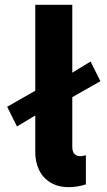

<svg xmlns="http://www.w3.org/2000/svg" viewBox="-20 -772 445 800"><path d="M127 -139.6V-291L50.8 -245.1L9.8 -327.1L127 -394V-752H281.2V-469.2L357.4 -515.6L398.4 -433.6L281.2 -367.2V-162.1Q280.3 -121.6 315.4 -121.1Q321.3 -121.6 327.4 -122.8Q333.5 -124 337.9 -125V-3.9Q302.7 7.8 266.6 7.8Q221.7 7.8 189.9 -11.7Q158.2 -31.2 142.3 -64.9Q126.5 -98.6 127 -139.6Z"/></svg>

Font: Reddit Sans Vanilla ExtraBold
Style: Regular
Weight: 800
Designer: Stephen Hutchings
Foundry: Reddit
Version: Version 1.013